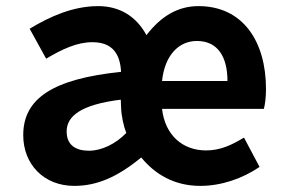

<svg xmlns="http://www.w3.org/2000/svg" viewBox="-20 -594 931 628"><path d="M223 14C296 14 363 -14 442 -79C486 -25 549 14 635 14C704 14 773 -10 829 -48L778 -144C737 -119 700 -102 654 -102C579 -102 520 -150 510 -238H843C847 -252 850 -276 850 -303C850 -458 775 -574 629 -574C560 -574 505 -539 459 -479C428 -537 375 -574 301 -574C219 -574 143 -540 77 -500L131 -402C183 -433 232 -456 282 -456C351 -456 373 -414 376 -359C153 -336 56 -272 56 -152C56 -57 123 14 223 14ZM271 -101C227 -101 198 -120 198 -164C198 -215 246 -252 375 -268L376 -244C377 -214 384 -183 393 -159C358 -123 312 -101 271 -101ZM510 -329C519 -415 566 -460 624 -460C691 -460 724 -410 724 -329Z"/></svg>

Font: Source Han Sans KR
Style: Bold
Weight: 700
Designer: Ryoko NISHIZUKA 西塚涼子 (kana, bopomofo & ideographs); Paul D. Hunt (Latin, Greek & Cyrillic); Sandoll Communications 산돌커뮤니
Foundry: Adobe
Version: Version 2.004;hotconv 1.0.118;makeotfexe 2.5.65603